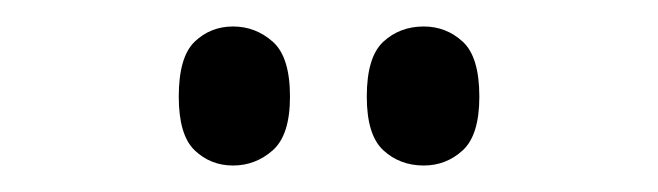

<svg xmlns="http://www.w3.org/2000/svg" viewBox="-20 -765 497 145"><path d="M300 -640Q282 -640 269.5 -651.5Q257 -663 257 -692Q257 -722 269.5 -733.5Q282 -745 300 -745Q317 -745 329.5 -733.5Q342 -722 342 -692Q342 -663 329.5 -651.5Q317 -640 300 -640ZM156 -640Q139 -640 127 -651.5Q115 -663 115 -692Q115 -722 127 -733.5Q139 -745 156 -745Q173 -745 186 -733.5Q199 -722 199 -692Q199 -663 186 -651.5Q173 -640 156 -640Z"/></svg>

Font: Noto Serif Bengali ExtraCondensed
Style: Regular
Weight: 400
Width: 2
Designer: Juan Bruce, Universal Thirst, Indian Type Foundry and the Monotype Design Team.
Foundry: Monotype Imaging Inc.
Version: Version 2.003; ttfautohint (v1.8.4.7-5d5b)